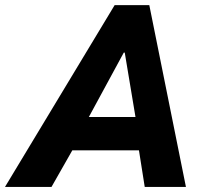

<svg xmlns="http://www.w3.org/2000/svg" viewBox="-69 -740 811 760"><path d="M384.8 -719.7H522L667 0H503.9L481 -145H217.3L134.8 0H-49.3ZM467.3 -276.9 424.8 -531.7H420.9L282.7 -276.9Z"/></svg>

Font: Reddit Sans Chocolate ExBold
Style: Italic
Weight: 800
Italic angle: -11.25°
Designer: Stephen Hutchings
Version: Version 1.013